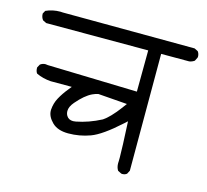

<svg xmlns="http://www.w3.org/2000/svg" viewBox="-77 -639 711 658"><g transform="rotate(15 278.0 -310.0)"><path d="M408.7 -68.4Q418.5 -68.4 424.8 -73.7L431.2 -85.9V-500.5H530.8Q540.5 -502 548.8 -507.8L555.2 -520.5Q555.7 -522.5 555.7 -523.9Q555.7 -534.2 549.8 -542L537.1 -548.3L68.8 -550.3Q64.5 -550.8 60.5 -550.8Q32.7 -550.8 9.3 -540L3.4 -529.3Q3.4 -528.8 3.4 -528.3Q3.4 -516.1 10.7 -506.8L23.4 -500.5H385.3L384.3 -354L65.9 -362.8Q62 -363.8 58.1 -363.8Q47.4 -363.8 39.1 -357.4L32.7 -345.7Q32.7 -344.7 32.7 -344.2Q32.7 -332.5 38.1 -325.2Q61.5 -314 89.8 -312H164.6L155.3 -300.3Q139.6 -281.2 128.4 -260.7Q117.7 -241.2 116.2 -217.8Q116.2 -216.3 116.2 -215.3Q116.2 -194.3 136 -174.6Q155.8 -154.8 193.8 -154.8Q233.9 -154.8 271.2 -168.5Q308.6 -182.1 370.1 -237.8L381.3 -248Q386.2 -152.3 386.2 -120.6Q386.2 -110.8 386 -106.9Q385.7 -103 385.7 -100.6Q385.7 -85.4 392.6 -75.2L405.3 -68.8Q407.2 -68.4 408.7 -68.4ZM199.2 -199.7Q183.1 -199.7 175.8 -211.9Q171.4 -219.2 171.4 -228.5Q171.4 -243.7 186 -260.7Q213.9 -293.5 238.8 -305.2Q248 -309.6 259.3 -312L362.3 -304.2Q344.7 -280.3 335.7 -269.5Q326.7 -258.8 321.3 -253.4Q315.9 -248 313.7 -246.1Q311.5 -244.1 309.6 -242.2Q307.6 -240.2 305.7 -238.8Q298.3 -232.9 296.4 -231.9Q252.4 -209 208.5 -200.7Q203.6 -199.7 199.2 -199.7Z"/></g></svg>

Font: Bakudai
Style: ExtraLight
Weight: 200
Version: Version 1.48